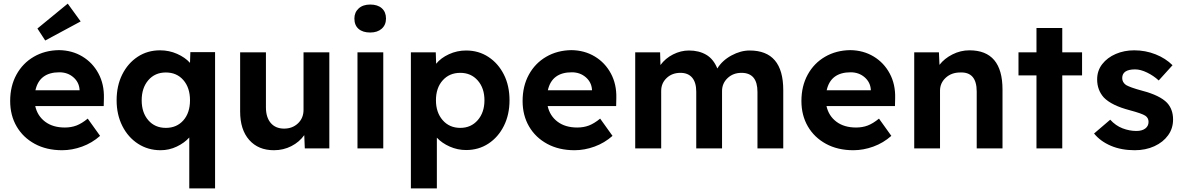

<svg xmlns="http://www.w3.org/2000/svg" viewBox="-20 -817 6508 1057"><path d="M322 10Q236 10 171.5 -25Q107 -60 71.5 -121Q36 -182 36 -261Q36 -343 70.5 -406Q105 -469 166 -504.5Q227 -540 305 -541Q377 -540 433.5 -506Q490 -472 522 -412.5Q554 -353 552 -277L551 -233H174Q186 -179 228.5 -147Q271 -115 337 -115Q372 -115 401 -126Q430 -137 463 -164L531 -69Q487 -30 432 -10Q377 10 322 10ZM307 -419Q197 -419 175 -320H418V-324Q415 -365 383.5 -392Q352 -419 307 -419ZM229 -594 186 -660 353 -797 424 -699Z M1022 220V-60Q995 -30 953 -10Q911 10 864 10Q795 10 740 -25.5Q685 -61 653.5 -123.5Q622 -186 622 -265Q622 -345 653 -407Q684 -469 738 -504.5Q792 -540 861 -540Q911 -540 955 -520.5Q999 -501 1026 -471L1028 -530H1164V220ZM893 -113Q953 -113 989.5 -154.5Q1026 -196 1026 -265Q1026 -334 989.5 -376Q953 -418 893 -418Q833 -418 796.5 -375.5Q760 -333 760 -265Q760 -197 796.5 -155Q833 -113 893 -113Z M1488 10Q1402 10 1352 -46.5Q1302 -103 1302 -203V-529H1444V-226Q1444 -171 1470.5 -140Q1497 -109 1544 -109Q1590 -109 1620.5 -138Q1651 -167 1651 -212V-529H1793V0H1658L1655 -73Q1628 -35 1584 -12.5Q1540 10 1488 10Z M2018 -638Q1977 -638 1954 -658Q1931 -678 1931 -715Q1931 -749 1954.5 -770.5Q1978 -792 2018 -792Q2059 -792 2082 -771.5Q2105 -751 2105 -715Q2105 -680 2081.5 -659Q2058 -638 2018 -638ZM1948 0V-529H2090V0Z M2242 220V-529H2379L2381 -466Q2407 -498 2451.5 -518.5Q2496 -539 2546 -539Q2615 -539 2669 -503.5Q2723 -468 2754 -406.5Q2785 -345 2785 -265Q2785 -186 2754 -124Q2723 -62 2669 -26.5Q2615 9 2546 9Q2499 9 2456 -10Q2413 -29 2385 -59V220ZM2514 -113Q2573 -113 2610 -155.5Q2647 -198 2647 -265Q2647 -332 2610 -374Q2573 -416 2514 -416Q2454 -416 2417 -374.5Q2380 -333 2380 -265Q2380 -198 2417 -155.5Q2454 -113 2514 -113Z M3143 10Q3057 10 2992.5 -25Q2928 -60 2892.5 -121Q2857 -182 2857 -261Q2857 -343 2891.5 -406Q2926 -469 2987 -504.5Q3048 -540 3126 -541Q3198 -540 3254.5 -506Q3311 -472 3343 -412.5Q3375 -353 3373 -277L3372 -233H2995Q3007 -179 3049.5 -147Q3092 -115 3158 -115Q3193 -115 3222 -126Q3251 -137 3284 -164L3352 -69Q3308 -30 3253 -10Q3198 10 3143 10ZM3128 -419Q3018 -419 2996 -320H3239V-324Q3236 -365 3204.5 -392Q3173 -419 3128 -419Z M3477 0V-529H3614L3616 -459Q3643 -496 3685.5 -517.5Q3728 -539 3773 -539Q3828 -539 3868 -515.5Q3908 -492 3929 -440Q3956 -484 4006.5 -511.5Q4057 -539 4107 -539Q4292 -539 4292 -321V0H4150V-311Q4150 -416 4062 -416Q4016 -416 3985.5 -387Q3955 -358 3955 -316V0H3813V-312Q3813 -363 3790.5 -389.5Q3768 -416 3726 -416Q3680 -416 3650 -387.5Q3620 -359 3620 -317V0Z M4678 10Q4592 10 4527.5 -25Q4463 -60 4427.5 -121Q4392 -182 4392 -261Q4392 -343 4426.5 -406Q4461 -469 4522 -504.5Q4583 -540 4661 -541Q4733 -540 4789.5 -506Q4846 -472 4878 -412.5Q4910 -353 4908 -277L4907 -233H4530Q4542 -179 4584.5 -147Q4627 -115 4693 -115Q4728 -115 4757 -126Q4786 -137 4819 -164L4887 -69Q4843 -30 4788 -10Q4733 10 4678 10ZM4663 -419Q4553 -419 4531 -320H4774V-324Q4771 -365 4739.5 -392Q4708 -419 4663 -419Z M5013 0V-529H5149L5152 -460Q5179 -495 5223.5 -517.5Q5268 -540 5317 -540Q5499 -540 5499 -324V0H5357V-313Q5357 -422 5266 -418Q5218 -418 5186.5 -389Q5155 -360 5155 -318V0Z M5686 0V-402H5587V-529H5686V-663H5828V-529H5937V-402H5828V0Z M6227 10Q6153 10 6095.5 -14.5Q6038 -39 6003 -82L6092 -158Q6122 -125 6160 -110.5Q6198 -96 6236 -96Q6267 -96 6285 -109.5Q6303 -123 6303 -146Q6303 -168 6285 -180Q6267 -192 6200 -210Q6100 -236 6057 -280Q6020 -321 6020 -380Q6020 -428 6048 -464Q6076 -500 6122.5 -520Q6169 -540 6224 -540Q6286 -540 6341.5 -518Q6397 -496 6435 -458L6359 -374Q6331 -400 6295 -417.5Q6259 -435 6229 -435Q6158 -435 6158 -387Q6158 -364 6179 -349Q6189 -343 6211 -335Q6233 -327 6270 -317Q6365 -292 6405 -251Q6438 -215 6438 -159Q6438 -110 6410.5 -72Q6383 -34 6335 -12Q6287 10 6227 10Z"/></svg>

Font: Lexend Deca SemiBold
Style: Regular
Weight: 600
Designer: Bonnie Shaver-Troup, Thomas Jockin
Foundry: Lexend
Version: Version 1.008; ttfautohint (v1.8.4.7-5d5b)